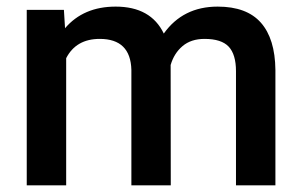

<svg xmlns="http://www.w3.org/2000/svg" viewBox="-20 -558 910 578"><path d="M172.4 -528.3 175.8 -473.1Q231.4 -538.1 328.1 -538.1Q434.1 -538.1 473.1 -457Q530.8 -538.1 635.3 -538.1Q722.7 -538.1 765.4 -489.7Q808.1 -441.4 809.1 -347.2V0H690.4V-343.8Q690.4 -394 668.5 -417.5Q646.5 -440.9 595.7 -440.9Q555.2 -440.9 529.5 -419.2Q503.9 -397.5 493.7 -362.3L494.1 0H375.5V-347.7Q373 -440.9 280.3 -440.9Q209 -440.9 179.2 -382.8V0H60.5V-528.3Z"/></svg>

Font: Vazir Medium FD
Style: Medium-FD
Weight: 500
Designer: Saber Rastikerdar
Foundry: Saber Rastikerdar
Version: Version 30.0.0